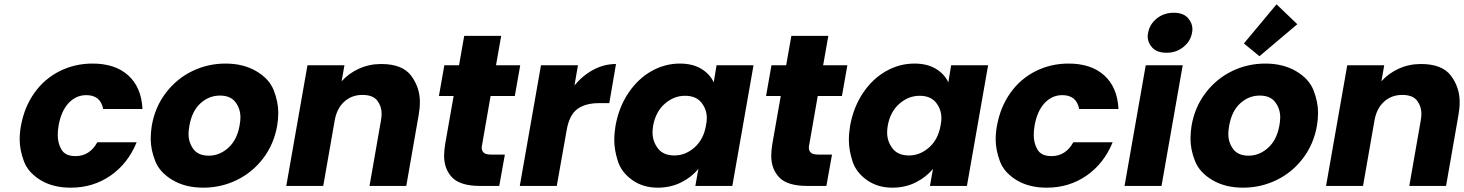

<svg xmlns="http://www.w3.org/2000/svg" viewBox="-20 -860 6771 888"><path d="M77 -279Q93 -366 139.5 -431Q186 -496 256 -531Q326 -566 408 -566Q513 -566 573.5 -511Q634 -456 639 -356H457Q445 -420 379 -420Q332 -420 297.5 -383.5Q263 -347 251 -279Q247 -255 247 -234Q247 -198 264.5 -168Q282 -138 329 -138Q395 -138 430 -202H612Q572 -104 491.5 -48Q411 8 307 8Q225 8 167.5 -27Q110 -62 90.5 -114.5Q71 -167 71 -215Q71 -246 77 -279Z M920 8Q838 8 778.5 -27Q719 -62 698 -115Q677 -168 677 -218Q677 -247 682 -279Q697 -365 747 -430.5Q797 -496 869 -531Q941 -566 1023 -566Q1105 -566 1165 -531Q1225 -496 1246 -442.5Q1267 -389 1267 -339Q1267 -310 1262 -279Q1247 -193 1197 -127.5Q1147 -62 1074.5 -27Q1002 8 920 8ZM946 -140Q995 -140 1035.5 -176Q1076 -212 1088 -279Q1092 -300 1092 -317Q1092 -357 1069 -387.5Q1046 -418 997 -418Q947 -418 907.5 -382.5Q868 -347 856 -279Q852 -258 852 -240Q852 -201 874.5 -170.5Q897 -140 946 -140Z M1743 -564Q1841 -564 1881.5 -510Q1922 -456 1922 -388Q1922 -359 1916 -326L1859 0H1689L1742 -303Q1745 -320 1745 -334Q1745 -368 1725 -394.5Q1705 -421 1656 -421Q1607 -421 1572.5 -390Q1538 -359 1528 -303L1475 0H1304L1402 -558H1573L1560 -484Q1593 -521 1640.5 -542.5Q1688 -564 1743 -564Z M2315 -145 2289 0H2202Q2109 0 2071.5 -39Q2034 -78 2034 -139Q2034 -164 2039 -194L2078 -416H2010L2035 -558H2103L2127 -694H2298L2274 -558H2386L2361 -416H2249L2210 -192Q2208 -184 2208 -177Q2208 -163 2217 -154Q2226 -145 2254 -145Z M2637 -465Q2675 -511 2724.5 -537.5Q2774 -564 2829 -564L2798 -383H2751Q2687 -383 2650 -355.5Q2613 -328 2601 -259L2555 0H2384L2482 -558H2653Z M2827 -280Q2843 -366 2887 -431Q2931 -496 2993 -531Q3055 -566 3124 -566Q3183 -566 3223 -542Q3263 -518 3281 -479L3294 -558H3465L3367 0H3196L3210 -79Q3178 -40 3129.5 -16Q3081 8 3022 8Q2954 8 2904 -27.5Q2854 -63 2837.5 -115Q2821 -167 2821 -212Q2821 -244 2827 -280ZM3245 -279Q3249 -298 3249 -314Q3249 -354 3224 -385.5Q3199 -417 3148 -417Q3097 -417 3055 -380.5Q3013 -344 3001 -280Q2998 -262 2998 -247Q2998 -206 3023 -173.5Q3048 -141 3099 -141Q3150 -141 3192 -178Q3234 -215 3245 -279Z M3828 -145 3802 0H3715Q3622 0 3584.5 -39Q3547 -78 3547 -139Q3547 -164 3552 -194L3591 -416H3523L3548 -558H3616L3640 -694H3811L3787 -558H3899L3874 -416H3762L3723 -192Q3721 -184 3721 -177Q3721 -163 3730 -154Q3739 -145 3767 -145Z M3912 -280Q3928 -366 3972 -431Q4016 -496 4078 -531Q4140 -566 4209 -566Q4268 -566 4308 -542Q4348 -518 4366 -479L4379 -558H4550L4452 0H4281L4295 -79Q4263 -40 4214.5 -16Q4166 8 4107 8Q4039 8 3989 -27.5Q3939 -63 3922.5 -115Q3906 -167 3906 -212Q3906 -244 3912 -280ZM4330 -279Q4334 -298 4334 -314Q4334 -354 4309 -385.5Q4284 -417 4233 -417Q4182 -417 4140 -380.5Q4098 -344 4086 -280Q4083 -262 4083 -247Q4083 -206 4108 -173.5Q4133 -141 4184 -141Q4235 -141 4277 -178Q4319 -215 4330 -279Z M4591 -279Q4607 -366 4653.5 -431Q4700 -496 4770 -531Q4840 -566 4922 -566Q5027 -566 5087.5 -511Q5148 -456 5153 -356H4971Q4959 -420 4893 -420Q4846 -420 4811.5 -383.5Q4777 -347 4765 -279Q4761 -255 4761 -234Q4761 -198 4778.5 -168Q4796 -138 4843 -138Q4909 -138 4944 -202H5126Q5086 -104 5005.5 -48Q4925 8 4821 8Q4739 8 4681.5 -27Q4624 -62 4604.5 -114.5Q4585 -167 4585 -215Q4585 -246 4591 -279Z M5376 -616Q5331 -616 5309.5 -639.5Q5288 -663 5288 -691Q5288 -699 5290 -708Q5297 -748 5330 -774.5Q5363 -801 5408 -801Q5452 -801 5473.5 -777.5Q5495 -754 5495 -725Q5495 -717 5493 -708Q5486 -669 5453 -642.5Q5420 -616 5376 -616ZM5450 -558 5352 0H5181L5279 -558Z M5729 8Q5647 8 5587.5 -27Q5528 -62 5507 -115Q5486 -168 5486 -218Q5486 -247 5491 -279Q5506 -365 5556 -430.5Q5606 -496 5678 -531Q5750 -566 5832 -566Q5914 -566 5974 -531Q6034 -496 6055 -442.5Q6076 -389 6076 -339Q6076 -310 6071 -279Q6056 -193 6006 -127.5Q5956 -62 5883.5 -27Q5811 8 5729 8ZM5755 -140Q5804 -140 5844.5 -176Q5885 -212 5897 -279Q5901 -300 5901 -317Q5901 -357 5878 -387.5Q5855 -418 5806 -418Q5756 -418 5716.5 -382.5Q5677 -347 5665 -279Q5661 -258 5661 -240Q5661 -201 5683.5 -170.5Q5706 -140 5755 -140ZM5733 -659 5884 -840 5980 -748 5805 -600Z M6552 -564Q6650 -564 6690.5 -510Q6731 -456 6731 -388Q6731 -359 6725 -326L6668 0H6498L6551 -303Q6554 -320 6554 -334Q6554 -368 6534 -394.5Q6514 -421 6465 -421Q6416 -421 6381.5 -390Q6347 -359 6337 -303L6284 0H6113L6211 -558H6382L6369 -484Q6402 -521 6449.5 -542.5Q6497 -564 6552 -564Z"/></svg>

Font: Fz Poppins
Style: Bold Italic
Weight: 700
Italic angle: -10°
Designer: Ninad Kale (Devanagari), Jonny Pinhorn (Latin)
Foundry: Indian Type Foundry
Version: Vit hóa bi Vntype.Com & FontZin.Com